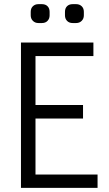

<svg xmlns="http://www.w3.org/2000/svg" viewBox="-20 -905 526 925"><path d="M81 -700H430V-635H151V-399H380V-334H151V-64H450V0H81ZM182 -794H165Q149 -794 138.5 -804.5Q128 -815 128 -831V-848Q128 -865 138.5 -875Q149 -885 165 -885H182Q199 -885 209 -875Q219 -865 219 -848V-831Q219 -815 209 -804.5Q199 -794 182 -794ZM347 -794H330Q313 -794 303 -804.5Q293 -815 293 -831V-848Q293 -865 303 -875Q313 -885 330 -885H347Q363 -885 373.5 -875Q384 -865 384 -848V-831Q384 -815 373.5 -804.5Q363 -794 347 -794Z"/></svg>

Font: Strong
Style: Regular
Weight: 400
Designer: Roman Shchyukin (Gaslight Type Foundry)
Foundry: Cyreal (www.cyreal.org)
Version: Version 1.001